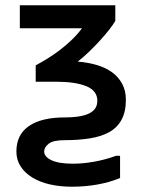

<svg xmlns="http://www.w3.org/2000/svg" viewBox="-20 -546 540 726"><path d="M55 -526H416V-467Q408 -453 393.5 -434.5Q379 -416 360.5 -395.5Q342 -375 320 -353.5Q298 -332 274 -313Q313 -310 346.5 -300Q380 -290 404 -272.5Q428 -255 442 -229Q456 -203 456 -169Q456 -124 440 -94Q424 -64 394 -47Q364 -30 321 -23Q278 -16 225 -16Q181 -16 164 -2.5Q147 11 147 27Q147 47 175 60Q203 73 256 73Q293 73 335.5 65.5Q378 58 419 43H434V127Q396 143 349.5 151.5Q303 160 252 160Q206 160 167.5 151Q129 142 101 124.5Q73 107 57.5 82.5Q42 58 42 27Q42 -37 89.5 -69.5Q137 -102 225 -102Q251 -102 273.5 -105Q296 -108 312.5 -115Q329 -122 338.5 -134Q348 -146 348 -165Q348 -203 306.5 -220Q265 -237 192 -237H115V-299Q136 -310 159.5 -324.5Q183 -339 206 -356.5Q229 -374 250.5 -394.5Q272 -415 290 -439H55Z"/></svg>

Font: D2Coding
Style: Bold
Weight: 700
Monospace: yes
Designer: Yong-Rak Park; Jeong-Hwan Yoon; Sang-Min Lee;
Foundry: NHN Corporation
Version: Version 1.3.2; Build 20180524